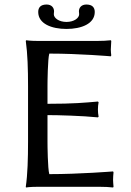

<svg xmlns="http://www.w3.org/2000/svg" viewBox="-20 -826 578 849"><path d="M190 -200V-317C238 -317 344 -314 413 -307L416 -310C414 -319 413 -333 413 -342C413 -351 414 -365 416 -374L413 -377C354 -372 308 -367 190 -367V-445C190 -462 191 -565 198 -589C332 -589 470 -577 470 -577L472 -581C471 -589 470 -598 470 -607C470 -615 471 -631 472 -645L470 -648C454 -646 431 -645 410 -645H147C113 -645 96 -648 96 -648L94 -645C102 -588 104 -520 104 -445V-200C104 -125 102 -54 94 0L95 3C95 3 112 0 147 0H420C441 0 464 1 480 3L482 0C481 -14 480 -21 480 -31C480 -41 481 -56 482 -64L480 -68C480 -68 332 -56 198 -56C191 -80 190 -183 190 -200ZM274 -729C241 -729 218 -746 218 -763C218 -768 219 -774 219 -776C219 -791 209 -806 186 -806C159 -806 149 -792 149 -773C149 -721 208 -698 274 -698C340 -698 399 -721 399 -773C399 -792 389 -806 362 -806C339 -806 329 -791 329 -776C329 -774 330 -768 330 -763C330 -746 307 -729 274 -729Z"/></svg>

Font: Libertinus Sans
Style: Regular
Weight: 400
Designer: Philipp H. Poll, Khaled Hosny
Foundry: Caleb Maclennan
Version: Version 7.050;RELEASE